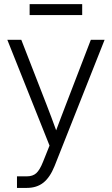

<svg xmlns="http://www.w3.org/2000/svg" viewBox="-20 -709 543 933"><path d="M62.5 204.1V147.9H110.4Q139.2 147.9 156.2 132.6Q173.3 117.2 189 77.6L220.7 -1.5L15.6 -515.6H83.5L206.1 -200.7Q230 -139.2 252.9 -75.7Q264.6 -106.9 276.4 -138.2Q288.1 -169.4 300.3 -200.7L421.4 -515.6H488.3L245.1 98.1Q223.1 152.8 190.9 178.5Q158.7 204.1 110.4 204.1ZM379.4 -689V-635.7H124V-689Z"/></svg>

Font: Inter Display Light
Style: Regular
Weight: 300
Designer: Rasmus Andersson
Foundry: rsms
Version: Version 4.000;git-a52131595